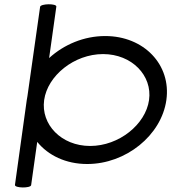

<svg xmlns="http://www.w3.org/2000/svg" viewBox="-20 -750 794 878"><path d="M392.2 -82.5C260 -82.6 166.3 -181.2 181.9 -292.6C197.6 -404 319 -502.6 451.3 -502.7C583.5 -502.6 677.3 -404 661.6 -292.6C645.9 -181.2 524.5 -82.6 392.2 -82.5ZM163.4 -718.7 105.4 -309.8C104.2 -304.1 103.3 -298.4 102.4 -292.6L48.4 95.5C46.3 110.5 120.3 111.5 122.4 96.5C126.7 65.9 145.9 -70.6 150.2 -101.2C200.3 -39.2 281.7 0 378.4 0H378.7H379C555.8 0 718.1 -131.1 740.8 -292.6C763.5 -454.1 638 -585.2 461.2 -585.2H460.9H460.7C364.2 -585.2 272.1 -546.2 204.6 -484.5C209.1 -516.6 233.3 -689.3 237.6 -719.7C239.7 -734.7 165.5 -733.7 163.4 -718.7Z"/></svg>

Font: Hi.
Style: Tall Oblique
Weight: 400
Designer: Mew Too, Robert Jablonski
Foundry: Cannot Into Space Fonts
Version: Version 1.996